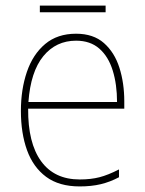

<svg xmlns="http://www.w3.org/2000/svg" viewBox="-20 -659 521 689"><path d="M253 -538Q315 -538 353 -504.5Q391 -471 408.5 -416Q426 -361 426 -295V-269H81Q80 -146 127.5 -80.5Q175 -15 266 -15Q306 -15 337 -23Q368 -31 407 -51V-23Q375 -6 341.5 2Q308 10 266 10Q192 10 145.5 -24.5Q99 -59 77 -120Q55 -181 55 -261Q55 -338 76.5 -401Q98 -464 142 -501Q186 -538 253 -538ZM253 -513Q181 -513 135.5 -457.5Q90 -402 82 -293H400Q400 -356 384.5 -406Q369 -456 336.5 -484.5Q304 -513 253 -513ZM359 -639V-615H123V-639Z"/></svg>

Font: Noto Sans Thai SemCond Thin
Style: Regular
Weight: 100
Width: 4
Designer: Monotype Design Team
Foundry: Monotype Imaging Inc.
Version: Version 2.002; ttfautohint (v1.8.4.7-5d5b)